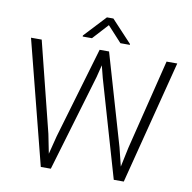

<svg xmlns="http://www.w3.org/2000/svg" viewBox="-94 -993 1085 1087"><g transform="rotate(10 448.0 -449.5)"><path d="M29.8 0ZM221.2 -191.9 243.2 -81.5 270 -187 424.3 -710.9H478.5L630.9 -187L657.2 -80.6L680.7 -191.9L809.1 -710.9H870.6L688.5 0H630.9L469.7 -556.2L451.7 -626.5L434.1 -556.2L269 0H211.4L29.8 -710.9H91.3ZM587.9 -772.9V-768.1H533.7L451.7 -857.4L370.1 -768.1H316.9V-774.4L433.1 -898.9H470.2Z"/></g></svg>

Font: Roboto Light
Style: Regular
Weight: 300
Designer: Google
Version: Version 2.134; 2016; ttfautohint (v1.6)